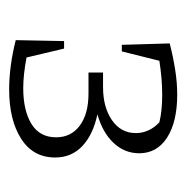

<svg xmlns="http://www.w3.org/2000/svg" viewBox="-14 -756 398 409"><g transform="rotate(90 184.5 -552.0)"><path d="M68 -490H84L103 -410Q140 -403 168 -403Q216 -403 244.5 -420.5Q273 -438 273 -473Q273 -505 248 -523.5Q223 -542 180 -542H135V-573H166Q209 -573 236.5 -592Q264 -611 264 -643Q264 -657 258 -670Q252 -683 241 -693Q217 -699 182 -699Q149 -699 110 -693L90 -613H76L73 -715Q100 -722 128 -726.5Q156 -731 182 -731Q240 -731 273.5 -709.5Q307 -688 307 -650Q307 -619 285 -595.5Q263 -572 224 -561Q267 -552 291.5 -529Q316 -506 316 -471Q316 -424 276 -398.5Q236 -373 171 -373Q122 -373 66 -387Z"/></g></svg>

Font: Piazzolla ExtraLight
Style: Regular
Weight: 200
Designer: Juan Pablo del Peral
Foundry: Huerta Tipografica
Version: Version 1.330